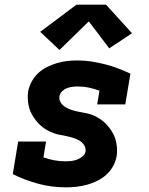

<svg xmlns="http://www.w3.org/2000/svg" viewBox="-20 -798 640 826"><path d="M264 8Q202 8 144.5 -7.5Q87 -23 35 -49L58 -189H178L167 -121Q189 -113 213 -108.5Q237 -104 262 -104Q275 -104 287.5 -105.5Q300 -107 312 -111.5Q324 -116 335 -125Q346 -134 348 -146Q350 -161 342 -173.5Q334 -186 322 -193Q310 -200 296 -204.5Q282 -209 268 -212Q254 -215 239.5 -217.5Q225 -220 211.5 -225Q198 -230 185.5 -236.5Q173 -243 162 -252Q151 -261 142 -271Q133 -281 125 -293Q117 -305 111.5 -317.5Q106 -330 103 -344.5Q100 -359 99.5 -373.5Q99 -388 101 -404Q105 -426 116 -446.5Q127 -467 144 -483Q161 -499 182 -509.5Q203 -520 225 -526.5Q247 -533 268.5 -535.5Q290 -538 313 -538Q343 -538 372.5 -533.5Q402 -529 431.5 -521.5Q461 -514 487.5 -504Q514 -494 541 -481L519 -349H398L408 -408Q386 -416 362.5 -421Q339 -426 314 -426Q302 -426 290.5 -424.5Q279 -423 267.5 -418.5Q256 -414 247 -405Q238 -396 236 -385Q233 -370 241 -357.5Q249 -345 261 -337.5Q273 -330 286.5 -325.5Q300 -321 314.5 -318Q329 -315 343.5 -312.5Q358 -310 371.5 -305.5Q385 -301 397.5 -294Q410 -287 421 -278.5Q432 -270 441 -259.5Q450 -249 458 -237.5Q466 -226 471.5 -213Q477 -200 480 -185.5Q483 -171 483.5 -156.5Q484 -142 482 -127Q478 -104 466.5 -83Q455 -62 437 -46Q419 -30 397.5 -19.5Q376 -9 353.5 -3Q331 3 308.5 5.5Q286 8 264 8ZM236 -583 153 -661 309 -778H436L548 -655L450 -590L362 -706Z"/></svg>

Font: Iosevka Slab Heavy Extended
Style: Italic
Weight: 900
Width: 7
Italic angle: -9°
Monospace: yes
Designer: Belleve Invis
Foundry: Belleve Invis
Version: Version 11.1.0; ttfautohint (v1.8.3)